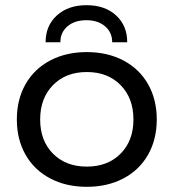

<svg xmlns="http://www.w3.org/2000/svg" viewBox="-20 -711 670 741"><path d="M585 -250Q585 -173 551.5 -114Q518 -55 456.5 -22.5Q395 10 315 10Q235 10 173.5 -22.5Q112 -55 78.5 -114Q45 -173 45 -250Q45 -327 78.5 -386Q112 -445 173.5 -477.5Q235 -510 315 -510Q395 -510 456.5 -477.5Q518 -445 551.5 -386Q585 -327 585 -250ZM495 -250Q495 -332 445.5 -382.5Q396 -433 315 -433Q234 -433 184.5 -382.5Q135 -332 135 -250Q135 -168 184.5 -118Q234 -68 315 -68Q396 -68 445.5 -118Q495 -168 495 -250ZM314 -633Q268 -633 240.5 -609.5Q213 -586 213 -548H156Q156 -612 199.5 -651.5Q243 -691 314 -691Q385 -691 428 -651.5Q471 -612 471 -548H413Q413 -586 385.5 -609.5Q358 -633 314 -633Z"/></svg>

Font: Goli
Style: Regular
Weight: 400
Designer: jaikishan Patel
Foundry: MagicType
Version: Version 1.000